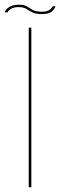

<svg xmlns="http://www.w3.org/2000/svg" viewBox="-22 -792 292 812"><path d="M99.5 0V-675H110.5V0ZM155 -732.5Q128.5 -732.5 114.8 -739.8Q101 -747 89.2 -754.5Q77.5 -762 57 -762Q35.5 -762 23.2 -754Q11 -746 10 -739.5H-2Q0 -750.5 15.2 -761.2Q30.5 -772 58 -772Q81 -772 92.2 -764.5Q103.5 -757 116.5 -749.8Q129.5 -742.5 157 -742.5Q177.5 -742.5 188.2 -750.8Q199 -759 200.5 -765.5H212.5Q211 -757.5 199 -745Q187 -732.5 155 -732.5Z"/></svg>

Font: Anybody ExtraExpanded Thin
Style: Regular
Weight: 100
Width: 8
Designer: Tyler Finck
Foundry: Etcetera Type Company
Version: Version 1.010; ttfautohint (v1.8.3) -l 8 -r 50 -G 200 -x 14 